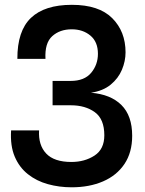

<svg xmlns="http://www.w3.org/2000/svg" viewBox="-20 -762 601 796"><path d="M277 14.5Q225.5 14.5 178.5 1.5Q131.5 -11.5 95.8 -39.8Q60 -68 41 -112.8Q22 -157.5 26 -221.5H142Q138.5 -160.5 171.5 -125.5Q204.5 -90.5 276 -90.5Q331 -90.5 371.8 -117Q412.5 -143.5 412.5 -201Q412.5 -268.5 373 -297Q333.5 -325.5 274 -325.5H198V-426.5H273Q330 -426.5 358 -460.2Q386 -494 386 -539Q386 -588.5 354.8 -614.5Q323.5 -640.5 277.5 -640.5Q228 -640.5 196.5 -612Q165 -583.5 168.5 -518H52Q51.5 -633.5 108.2 -687.8Q165 -742 278 -742Q390 -742 445.2 -686.8Q500.5 -631.5 500.5 -545Q500.5 -508.5 485.5 -472.8Q470.5 -437 438.8 -411Q407 -385 357 -377.5Q438.5 -371 483.2 -326.8Q528 -282.5 528 -199Q528 -130 496 -82.2Q464 -34.5 407.2 -10Q350.5 14.5 277 14.5Z"/></svg>

Font: Spline Sans Medium
Style: Regular
Weight: 500
Designer: Eben Sorkin, Mirko Velimirovic
Foundry: Sorkin Type
Version: Version 1.000; ttfautohint (v1.8.3)